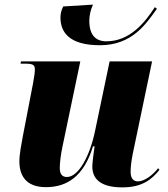

<svg xmlns="http://www.w3.org/2000/svg" viewBox="-20 -802 726 832"><path d="M413 -606C552 -606 612 -697 660 -764L651 -771C607 -703 542 -623 441 -623C394 -623 367 -651 367 -712C367 -734 372 -758 383 -782L254 -774C246 -758 242 -743 242 -726C242 -665 277 -606 413 -606ZM510 10C597 10 638 -25 671 -66L665 -73C643 -44 606 -16 578 -16C557 -16 546 -30 546 -58C546 -78 549 -103 555 -134L639 -536H455L392 -235C370 -128 321 -35 270 -35C250 -35 239 -47 239 -74C239 -94 243 -131 251 -168L328 -536H71L69 -526H93C128 -526 131 -517 131 -499C131 -488 129 -473 123 -440L79 -212C73 -178 64 -135 64 -103C64 -43 91 9 179 9C270 9 343 -37 383 -168H390C388 -158 380 -96 380 -81C380 -34 407 10 510 10Z"/></svg>

Font: Noto Serif Display SemiCondensed Black
Style: Italic
Weight: 900
Width: 4
Italic angle: -12°
Designer: Monotype Design Team
Foundry: Monotype Imaging Inc.
Version: Version 2.009